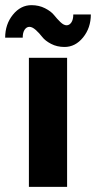

<svg xmlns="http://www.w3.org/2000/svg" viewBox="-60 -724 372 744"><path d="M200 0H52V-500H200ZM-40 -578Q-40 -630 -10 -667Q20 -704 62 -704Q91 -704 114.5 -692Q138 -680 149.5 -665.5Q161 -651 174 -638.5Q187 -626 198 -626Q209 -626 216.5 -637Q224 -648 224 -668H292Q292 -616 262 -579Q232 -542 190 -542Q161 -542 138 -554Q115 -566 103.5 -581Q92 -596 78.5 -608Q65 -620 54 -620Q43 -620 35.5 -609Q28 -598 28 -578Z"/></svg>

Font: Fivo Sans Modern
Style: Regular
Weight: 700
Designer: Alexander Slobzheninov
Foundry: Alexander Slobzheninov
Version: 1.0